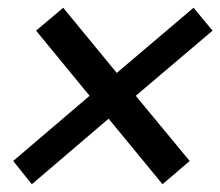

<svg xmlns="http://www.w3.org/2000/svg" viewBox="-20 -547 568 495"><path d="M330 -300 469 -132 399 -72 260 -241 62 -72 14 -132 211 -300 73 -468 143 -527 281 -359 479 -527 528 -468Z"/></svg>

Font: KoHo SemiBold
Style: Italic
Weight: 600
Italic angle: -10°
Version: Version 1.000; ttfautohint (v1.6)